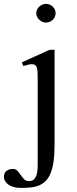

<svg xmlns="http://www.w3.org/2000/svg" viewBox="-86 -738 393 978"><path d="M147.9 -718.3Q158.2 -718.3 167.2 -714.4Q176.3 -710.4 182.9 -704.1Q189.5 -697.8 193.4 -689Q197.3 -680.2 197.3 -670.9Q197.3 -661.1 193.4 -652.6Q189.5 -644 182.9 -637.5Q176.3 -630.9 167.2 -627Q158.2 -623 147.9 -623Q138.2 -623 129.4 -627Q120.6 -630.9 113.8 -637.5Q106.9 -644 102.8 -652.6Q98.6 -661.1 98.6 -670.9Q98.6 -680.2 102.8 -689Q106.9 -697.8 113.8 -704.1Q120.6 -710.4 129.4 -714.4Q138.2 -718.3 147.9 -718.3ZM191.9 0Q191.9 49.3 186.8 84.7Q181.6 120.1 171.6 144.5Q161.6 168.9 147 183.6Q132.3 198.2 113.3 206.3Q94.2 214.4 70.8 216.8Q47.4 219.2 20 219.2Q0 219.2 -15.9 214.8Q-31.7 210.4 -42.7 202.6Q-53.7 194.8 -59.8 184.6Q-65.9 174.3 -65.9 162.6Q-65.9 143.6 -53.5 133.1Q-41 122.6 -20 122.6Q-5.9 122.6 2.9 132.3Q11.7 142.1 19.5 153.6Q27.3 165 36.9 174.8Q46.4 184.6 62 184.6Q72.3 184.6 80.3 180.4Q88.4 176.3 94.2 166.7Q100.1 157.2 103 141.6Q106 126 106 102.5V-333Q106 -353.5 105.5 -368.2Q105 -382.8 102.1 -392.3Q99.1 -401.9 93 -406.5Q86.9 -411.1 75.2 -411.1Q68.4 -411.1 57.4 -408.4Q46.4 -405.8 32.7 -401.9L25.4 -420.4L166.5 -484.4H191.9Z"/></svg>

Font: Khmer Busra Bunong
Style: Regular
Weight: 400
Designer: D. Kanjahn
Version: Version 7.100; 2014